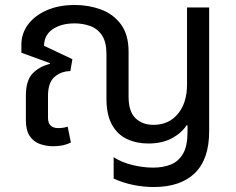

<svg xmlns="http://www.w3.org/2000/svg" viewBox="-20 -578 949 772"><path d="M598 174Q557 174 515.5 165.5Q474 157 437 140V54Q469 75 512.5 85.5Q556 96 596 96Q636 96 667 83.5Q698 71 716 40Q734 9 734 -48V-74H730Q710 -43 671 -22Q632 -1 576 -1Q529 -1 490.5 -19Q452 -37 430 -77Q408 -117 408 -182V-361Q408 -409 390 -436Q372 -463 342.5 -473.5Q313 -484 280 -484Q227 -484 192.5 -461Q158 -438 157 -394L271 -340L263 -292Q226 -292 199.5 -269Q173 -246 173 -193V-105Q173 -63 214 -63Q236 -63 252 -69L265 -5Q246 4 228.5 7Q211 10 194 10Q166 10 140.5 1Q115 -8 99.5 -31Q84 -54 84 -95V-192Q84 -254 110.5 -282Q137 -310 180 -321L181 -324L66 -366V-399Q66 -443 92.5 -479Q119 -515 167.5 -536.5Q216 -558 281 -558Q336 -558 385.5 -540Q435 -522 466 -480.5Q497 -439 497 -370V-189Q497 -130 524.5 -103Q552 -76 597 -76Q659 -76 695.5 -120.5Q732 -165 732 -238V-548H821V-50Q821 62 763.5 118Q706 174 598 174Z"/></svg>

Font: TSCustom
Style: Regular
Weight: 400
Designer: Monotype Design Team
Foundry: Monotype Imaging Inc.
Version: Version 2.004; ttfautohint (v1.8.3) -l 8 -r 50 -G 200 -x 14 